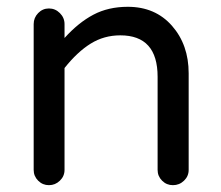

<svg xmlns="http://www.w3.org/2000/svg" viewBox="-20 -540 649 565"><path d="M535.2 -324.2V-40Q535.2 -21.5 521.5 -8.3Q507.8 4.9 488.8 4.9Q470.2 4.9 457 -8.3Q443.8 -21.5 443.8 -40V-314Q443.8 -436 334 -436Q286.1 -436 246.8 -411.6Q207.5 -387.2 169.9 -339.8V-40Q169.9 -21.5 156.2 -8.3Q142.6 4.9 124 4.9Q105.5 4.9 92.3 -8.3Q79.1 -21.5 79.1 -40V-469.2Q79.1 -487.8 92.3 -501.5Q105.5 -515.1 124 -515.1Q142.6 -515.1 156.2 -501.5Q169.9 -487.8 169.9 -469.2V-428.2Q210.9 -473.6 254.9 -496.8Q298.8 -520 356 -520Q437 -520 486.1 -464.1Q535.2 -408.2 535.2 -324.2Z"/></svg>

Font: Aka-Acid-Varela
Style: Regular
Weight: 400
Designer: Joe Prince, Avraham Cornfeld, Cyberella
Foundry: Joe Prince, Avraham Cornfeld, Cyberella
Version: Version 2.000; ttfautohint (v1.5.33-1714) -l 8 -r 50 -G 200 